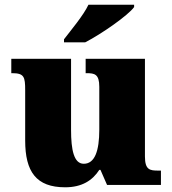

<svg xmlns="http://www.w3.org/2000/svg" viewBox="-20 -786 731 816"><path d="M252 -619V-606H342C412 -642 525 -721 550 -756V-766H356C335 -721 281 -657 252 -619ZM257 10C328 10 373 -19 402 -64H407L435 0H664V-61H652C617 -61 596 -64 596 -121V-536H344V-475H348C382 -475 402 -471 402 -417V-235C402 -145 383 -90 336 -90C294 -90 282 -149 282 -234V-536H28V-475H32C83 -475 87 -459 87 -402V-189C87 -56 134 10 257 10Z"/></svg>

Font: Noto Serif Thai Black
Style: Regular
Weight: 900
Designer: Monotype Design Team
Foundry: Monotype Imaging Inc.
Version: Version 2.002